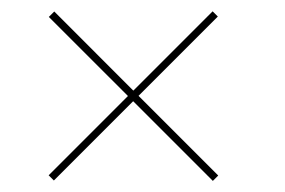

<svg xmlns="http://www.w3.org/2000/svg" viewBox="-20 -555 504 339"><path d="M355.8 -235.6 215.1 -376.3 75.1 -236.3 65.9 -245.5 205.9 -385.5 66.2 -525.1 75.8 -534.7 215.4 -395 355.4 -535 364.6 -525.8 224.6 -385.8 365.3 -245.1Z"/></svg>

Font: Bodoni* 16pt
Style: Bold Italic
Weight: 700
Italic angle: -13°
Version: Version 2.3